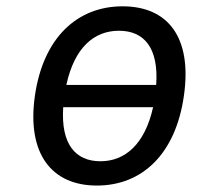

<svg xmlns="http://www.w3.org/2000/svg" viewBox="-20 -572 673 602"><path d="M283.7 9.8C426.3 9.8 530.8 -89.8 556.6 -271.5C583 -454.6 506.8 -552.2 364.3 -552.2C222.7 -552.2 115.7 -454.6 89.4 -271.5C63.5 -89.8 142.1 9.8 283.7 9.8ZM294.9 -66.4C216.8 -66.4 170.4 -119.6 178.2 -235.8H460C434.1 -119.6 372.1 -66.4 294.9 -66.4ZM353 -475.6C431.2 -475.6 478 -422.9 469.7 -305.7H188C213.4 -422.9 274.9 -475.6 353 -475.6Z"/></svg>

Font: Winston
Style: Italic
Weight: 400
Italic angle: -8.13011°
Designer: Vernon Adams, Kim Jin-seong, David Berlow, Cristiano Sobral
Foundry: The Winston Project Authors
Version: Version 3.004